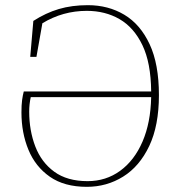

<svg xmlns="http://www.w3.org/2000/svg" viewBox="-20 -710 698 743"><path d="M316 13Q229 13 173 -26Q117 -65 90 -130.5Q63 -196 63 -275Q63 -304 65.5 -322.5Q68 -341 72 -356H565Q564 -467 531 -535.5Q498 -604 442.5 -636Q387 -668 316 -668Q223 -668 144 -620L121 -490H97L109 -629Q157 -660 207.5 -675Q258 -690 320 -690Q399 -690 461 -653Q523 -616 559 -539Q595 -462 595 -342Q595 -224 557.5 -145Q520 -66 456.5 -26.5Q393 13 316 13ZM319 -9Q390 -9 445 -49Q500 -89 531.5 -162Q563 -235 565 -334H99Q93 -307 93 -278Q93 -205 116.5 -143.5Q140 -82 190 -45.5Q240 -9 319 -9Z"/></svg>

Font: Source Serif Pro ExtraLight
Style: Regular
Weight: 200
Designer: Frank Grießhammer
Foundry: Adobe Systems Incorporated
Version: Version 3.001;hotconv 1.0.111;makeotfexe 2.5.65597